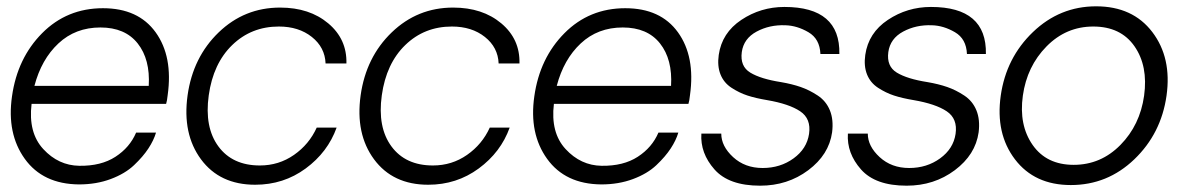

<svg xmlns="http://www.w3.org/2000/svg" viewBox="-20 -579 3748 608"><path d="M511 -278Q509 -259 506 -250H80Q69 -159 117 -107Q165 -55 231 -54Q300 -53 345.5 -82.5Q391 -112 411 -159H474Q467 -135 450 -109Q433 -83 404.5 -56Q376 -29 330.5 -12Q285 5 230 5Q116 4 58.5 -76Q1 -156 18 -274Q35 -395 113.5 -474Q192 -553 306 -553Q418 -553 473 -476.5Q528 -400 511 -278ZM298 -492Q219 -492 165 -441.5Q111 -391 89 -307H451Q456 -391 416 -441.5Q376 -492 298 -492Z M788 6Q676 6 616.5 -74.5Q557 -155 574 -277Q591 -398 672.5 -476.5Q754 -555 867 -555Q960 -555 1019.5 -505Q1079 -455 1077 -378H1011Q1009 -429 967.5 -462Q926 -495 863 -495Q776 -495 715.5 -436.5Q655 -378 641 -277Q627 -176 671.5 -115.5Q716 -55 803 -55Q863 -55 911 -88.5Q959 -122 983 -175H1046Q1018 -97 948 -45.5Q878 6 788 6Z M1336 6Q1224 6 1164.5 -74.5Q1105 -155 1122 -277Q1139 -398 1220.5 -476.5Q1302 -555 1415 -555Q1508 -555 1567.5 -505Q1627 -455 1625 -378H1559Q1557 -429 1515.5 -462Q1474 -495 1411 -495Q1324 -495 1263.5 -436.5Q1203 -378 1189 -277Q1175 -176 1219.5 -115.5Q1264 -55 1351 -55Q1411 -55 1459 -88.5Q1507 -122 1531 -175H1594Q1566 -97 1496 -45.5Q1426 6 1336 6Z M2165 -278Q2163 -259 2160 -250H1734Q1723 -159 1771 -107Q1819 -55 1885 -54Q1954 -53 1999.5 -82.5Q2045 -112 2065 -159H2128Q2121 -135 2104 -109Q2087 -83 2058.5 -56Q2030 -29 1984.5 -12Q1939 5 1884 5Q1770 4 1712.5 -76Q1655 -156 1672 -274Q1689 -395 1767.5 -474Q1846 -553 1960 -553Q2072 -553 2127 -476.5Q2182 -400 2165 -278ZM1952 -492Q1873 -492 1819 -441.5Q1765 -391 1743 -307H2105Q2110 -391 2070 -441.5Q2030 -492 1952 -492Z M2387 9Q2288 9 2242.5 -42.5Q2197 -94 2201 -156H2264Q2264 -116 2301.5 -81.5Q2339 -47 2395 -47Q2451 -47 2493 -77.5Q2535 -108 2542 -155Q2549 -203 2514 -226.5Q2479 -250 2409 -262Q2373 -268 2347 -276.5Q2321 -285 2296.5 -301Q2272 -317 2261.5 -343.5Q2251 -370 2256 -405Q2266 -475 2327.5 -516Q2389 -557 2464 -557Q2641 -557 2638 -408H2578Q2576 -456 2540 -477Q2504 -498 2467 -499Q2417 -501 2376 -479Q2335 -457 2329 -414Q2323 -369 2356 -349Q2389 -329 2453 -319Q2488 -313 2515.5 -303.5Q2543 -294 2569.5 -276.5Q2596 -259 2608 -229.5Q2620 -200 2615 -160Q2605 -89 2539.5 -40Q2474 9 2387 9Z M2851 9Q2752 9 2706.5 -42.5Q2661 -94 2665 -156H2728Q2728 -116 2765.5 -81.5Q2803 -47 2859 -47Q2915 -47 2957 -77.5Q2999 -108 3006 -155Q3013 -203 2978 -226.5Q2943 -250 2873 -262Q2837 -268 2811 -276.5Q2785 -285 2760.5 -301Q2736 -317 2725.5 -343.5Q2715 -370 2720 -405Q2730 -475 2791.5 -516Q2853 -557 2928 -557Q3105 -557 3102 -408H3042Q3040 -456 3004 -477Q2968 -498 2931 -499Q2881 -501 2840 -479Q2799 -457 2793 -414Q2787 -369 2820 -349Q2853 -329 2917 -319Q2952 -313 2979.5 -303.5Q3007 -294 3033.5 -276.5Q3060 -259 3072 -229.5Q3084 -200 3079 -160Q3069 -89 3003.5 -40Q2938 9 2851 9Z M3371 7Q3256 7 3194 -74.5Q3132 -156 3149 -276Q3166 -396 3251 -477.5Q3336 -559 3451 -559Q3567 -559 3629 -477.5Q3691 -396 3674 -276Q3657 -156 3572 -74.5Q3487 7 3371 7ZM3603 -276Q3616 -370 3572.5 -432.5Q3529 -495 3442 -495Q3356 -495 3294 -432Q3232 -369 3219 -276Q3206 -183 3250 -120Q3294 -57 3380 -57Q3466 -57 3528 -120Q3590 -183 3603 -276Z"/></svg>

Font: Oakes Grotesk Light
Style: Italic
Weight: 300
Italic angle: -8°
Designer: Samuel Oakes
Foundry: Samuel Oakes
Version: Version 1.000;PS 001.000;hotconv 1.0.88;makeotf.lib2.5.64775